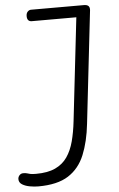

<svg xmlns="http://www.w3.org/2000/svg" viewBox="-177 -903 673 1088"><g transform="rotate(-5 159.0 -359.5)"><path d="M-4 141Q-26 141 -51.5 136.5Q-77 132 -95 121Q-113 110 -113 90Q-113 78 -104.5 68.5Q-96 59 -83 59Q-70 59 -62 61.5Q-54 64 -43.5 66.5Q-33 69 -11 69Q56 69 99 49Q142 29 167.5 -8Q193 -45 206.5 -96Q220 -147 227 -209L294 -795H41Q14 -795 14 -826Q14 -842 22.5 -851Q31 -860 42 -860H343Q375 -860 375 -834V-829L302 -189Q291 -88 260.5 -13.5Q230 61 167.5 101Q105 141 -4 141Z"/></g></svg>

Font: Kite One
Style: Regular
Weight: 400
Designer: Eduardo Rodriguez Tunni
Foundry: Eduardo Rodriguez Tunni
Version: Version 1.002; ttfautohint (v1.8.4.7-5d5b);gftools[0.9.23]